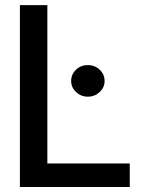

<svg xmlns="http://www.w3.org/2000/svg" viewBox="-20 -748 566 768"><path d="M59.6 0V-727.5H169.4V-94.2H499V0ZM331.5 -361.3Q303.7 -361.3 284.2 -379.9Q264.6 -398.4 264.6 -424.3Q264.6 -450.7 284.2 -469.2Q303.7 -487.8 331.5 -487.8Q358.9 -487.8 378.7 -469.2Q398.4 -450.7 398.4 -424.3Q398.4 -398.4 378.7 -379.9Q358.9 -361.3 331.5 -361.3Z"/></svg>

Font: Inter Tight Medium
Style: Regular
Weight: 500
Designer: Rasmus Andersson
Foundry: rsms
Version: Version 3.004; ttfautohint (v1.8.4.7-5d5b)